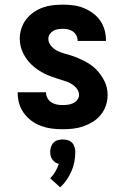

<svg xmlns="http://www.w3.org/2000/svg" viewBox="-20 -548 540 826"><path d="M249 8Q225 8 202 5Q179 2 157 -6Q135 -14 116 -28Q97 -42 83 -61Q69 -80 62.5 -102.5Q56 -125 56 -149V-151H178V-150Q178 -138 184 -126.5Q190 -115 200.5 -108Q211 -101 223.5 -98.5Q236 -96 249 -96Q260 -96 272 -97.5Q284 -99 294.5 -104Q305 -109 312.5 -118.5Q320 -128 320 -139Q320 -155 309.5 -168Q299 -181 285 -188.5Q271 -196 256 -200.5Q241 -205 226 -210Q211 -215 196 -220.5Q181 -226 167 -233.5Q153 -241 140 -250Q127 -259 115.5 -270Q104 -281 95 -293.5Q86 -306 79 -320.5Q72 -335 68.5 -350.5Q65 -366 65 -382Q65 -404 72 -425.5Q79 -447 92.5 -464.5Q106 -482 124.5 -495Q143 -508 164 -515.5Q185 -523 207 -525.5Q229 -528 251 -528Q274 -528 296.5 -525Q319 -522 340 -513.5Q361 -505 379.5 -491.5Q398 -478 411 -459.5Q424 -441 430 -418.5Q436 -396 436 -374V-372H314Q314 -384 309 -394.5Q304 -405 294.5 -412Q285 -419 274 -421.5Q263 -424 251 -424Q241 -424 230 -422.5Q219 -421 209.5 -415.5Q200 -410 194 -401Q188 -392 188 -381Q188 -365 198.5 -352Q209 -339 222.5 -331.5Q236 -324 251.5 -319.5Q267 -315 282 -310.5Q297 -306 311.5 -300Q326 -294 340 -287Q354 -280 367.5 -271Q381 -262 392 -251Q403 -240 412.5 -227Q422 -214 429 -200Q436 -186 439.5 -170.5Q443 -155 443 -139Q443 -116 435.5 -94Q428 -72 413.5 -54Q399 -36 379.5 -24Q360 -12 338.5 -4.5Q317 3 294.5 5.5Q272 8 249 8ZM239 258 196 219Q209 206 218 190.5Q227 175 233 157Q224 155 217 150Q210 145 205 138Q200 131 198 122.5Q196 114 196 105Q196 95 199.5 84Q203 73 210.5 65.5Q218 58 228.5 55Q239 52 250 52Q261 52 271.5 55Q282 58 289.5 65.5Q297 73 300.5 84Q304 95 304 105Q304 127 300 148Q296 169 287.5 188.5Q279 208 267 225.5Q255 243 239 258Z"/></svg>

Font: Iosevka Curly Extrabold
Style: Regular
Weight: 800
Monospace: yes
Designer: Belleve Invis
Foundry: Belleve Invis
Version: Version 22.1.2; ttfautohint (v1.8.4)